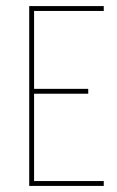

<svg xmlns="http://www.w3.org/2000/svg" viewBox="-20 -611 386 631"><path d="M76 0V-591H321V-575H92V-319H270V-303H92V-16H321V0Z"/></svg>

Font: Alumni Sans Pinstripe
Style: Regular
Weight: 400
Designer: Robert E. Leuschke
Foundry: Robert E. Leuschke
Version: Version 1.010; ttfautohint (v1.8.4.7-5d5b)